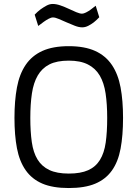

<svg xmlns="http://www.w3.org/2000/svg" viewBox="-20 -939 696 969"><path d="M327 -63Q387 -63 425 -80Q463 -97 484.5 -132Q506 -167 513.5 -219.5Q521 -272 521 -344Q521 -413 513 -467Q505 -521 483.5 -557.5Q462 -594 424 -613.5Q386 -633 327 -633Q267 -633 229.5 -614Q192 -595 170.5 -558Q149 -521 141 -467Q133 -413 133 -344Q133 -275 140.5 -222Q148 -169 169.5 -134Q191 -99 229 -81Q267 -63 327 -63ZM327 10Q246 10 193.5 -12.5Q141 -35 109.5 -80Q78 -125 65.5 -191Q53 -257 53 -344Q53 -430 65.5 -497.5Q78 -565 109.5 -611.5Q141 -658 194 -682Q247 -706 327 -706Q407 -706 460 -682Q513 -658 544.5 -611.5Q576 -565 588.5 -498Q601 -431 601 -344Q601 -255 588.5 -188.5Q576 -122 544.5 -78Q513 -34 460.5 -12Q408 10 327 10ZM481 -852Q467 -837 453 -826Q440 -816 425 -808.5Q410 -801 395 -801Q378 -801 357.5 -809Q337 -817 316.5 -826Q296 -835 277.5 -843Q259 -851 247 -851Q238 -851 225 -844Q212 -837 201 -829Q187 -819 173 -808L155 -865Q169 -880 185 -892Q199 -902 214.5 -910.5Q230 -919 246 -919Q264 -919 285.5 -911.5Q307 -904 327 -894.5Q347 -885 365 -877.5Q383 -870 394 -870Q402 -870 414 -876Q426 -882 437 -890Q449 -899 463 -910Z"/></svg>

Font: Panefresco 400wt
Style: Regular
Weight: 400
Foundry: Campivisivi & Chank Co
Version: Version 1.002